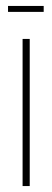

<svg xmlns="http://www.w3.org/2000/svg" viewBox="-20 -626 174 646"><path d="M80 -495V0H56V-495ZM127 -586H7V-606H127Z"/></svg>

Font: Moniqa Thin Paragraph
Style: Regular
Weight: 100
Designer: Rajesh Rajput
Foundry: Rajesh Rajput
Version: Version 1.000